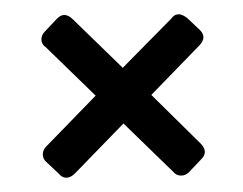

<svg xmlns="http://www.w3.org/2000/svg" viewBox="-20 -383 340 269"><path d="M114 -249 44 -317Q38 -321 38 -328Q38 -334 43 -339L60 -357Q65 -362 70 -362Q76 -362 82 -356L152 -288L220 -357Q224 -363 231 -363Q235 -363 242 -358L260 -341Q265 -336 265 -331Q265 -325 259 -319L192 -250L261 -182Q267 -176 267 -170Q267 -165 262 -160L245 -142Q240 -137 234 -137Q227 -137 223 -142L153 -210L85 -140Q79 -134 73 -134Q67 -134 63 -139L45 -156Q40 -160 40 -167Q40 -173 45 -178Z"/></svg>

Font: Shorif Bongobondhu UNICODE
Style: Bold
Weight: 700
Designer: Shorif Uddin Shishir, Shorif art & Design, e-mail : shorifart@gmail.com, facebook : Shorif2001
Foundry: Lipighor Font Foundry
Version: Designed By Shorif Uddin Shishir | Build By Niladri